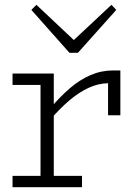

<svg xmlns="http://www.w3.org/2000/svg" viewBox="-20 -776 574 796"><path d="M190 -282V-329Q229 -375 269.5 -410Q310 -445 355 -464.5Q400 -484 449 -484H479V-298H428V-431Q386 -430 346.5 -411.5Q307 -393 268.5 -360.5Q230 -328 190 -282ZM32 0V-47H320V0ZM148 -7V-471H203V-7ZM32 -424V-471H201V-424ZM442 -756 462 -735 303 -557H268L110 -735L131 -756L286 -610Z"/></svg>

Font: BioRhyme Light
Style: Regular
Weight: 300
Designer: Aoife Mooney
Foundry: Aoife Mooney Type
Version: Version 1.600;gftools[0.9.33]